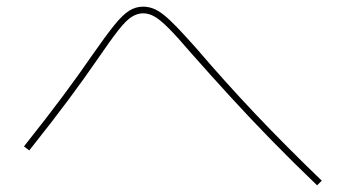

<svg xmlns="http://www.w3.org/2000/svg" viewBox="-20 -635 1040 577"><path d="M933 -78Q861 -147 797 -212.5Q733 -278 673 -343.5Q613 -409 553 -477Q512 -525 486.5 -550.5Q461 -576 444 -585.5Q427 -595 410 -595Q393 -595 376 -584.5Q359 -574 335.5 -544Q312 -514 273 -457Q236 -403 187 -337Q138 -271 68 -183L52 -195Q122 -283 171 -349Q220 -415 257 -469Q298 -528 323.5 -559.5Q349 -591 368.5 -603Q388 -615 410 -615Q425 -615 440 -609.5Q455 -604 472.5 -590Q490 -576 513 -552Q536 -528 569 -491Q657 -388 748 -292Q839 -196 947 -92Z"/></svg>

Font: M PLUS 1 Code Thin
Style: Regular
Weight: 250
Designer: Coji Morishita
Foundry: UNDERFOREST DESIGN
Version: Version 1.002